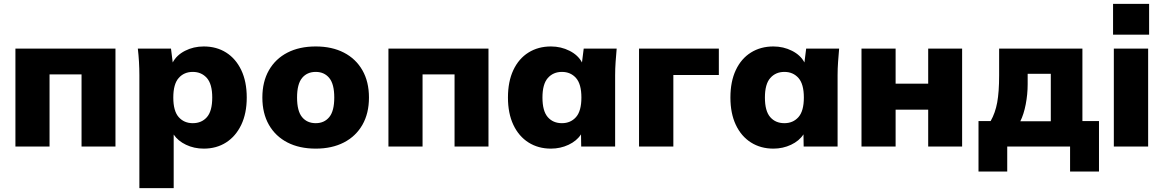

<svg xmlns="http://www.w3.org/2000/svg" viewBox="-20 -760 6040 996"><path d="M60 0V-508H579V0H403V-374H237V0Z M703 216V-370Q703 -404 701 -439Q699 -474 695 -508H867L876 -436Q896 -474 940 -496.5Q984 -519 1037 -519Q1103 -519 1153 -487.5Q1203 -456 1231.5 -396.5Q1260 -337 1260 -254Q1260 -172 1231.5 -112.5Q1203 -53 1153 -21Q1103 11 1037 11Q987 11 945 -9Q903 -29 881 -62V216ZM980 -121Q1026 -121 1053.5 -152.5Q1081 -184 1081 -254Q1081 -324 1053 -355.5Q1025 -387 980 -387Q935 -387 907 -355.5Q879 -324 879 -254Q879 -184 907 -152.5Q935 -121 980 -121Z M1618 11Q1533 11 1471 -21Q1409 -53 1375 -112.5Q1341 -172 1341 -254Q1341 -336 1375 -395.5Q1409 -455 1471 -487Q1533 -519 1618 -519Q1702 -519 1764 -487Q1826 -455 1860 -395.5Q1894 -336 1894 -254Q1894 -172 1860 -112.5Q1826 -53 1764 -21Q1702 11 1618 11ZM1618 -121Q1662 -121 1688 -152.5Q1714 -184 1714 -254Q1714 -324 1688 -355.5Q1662 -387 1618 -387Q1573 -387 1547 -355.5Q1521 -324 1521 -254Q1521 -184 1547 -152.5Q1573 -121 1618 -121Z M1995 0V-508H2514V0H2338V-374H2172V0Z M2838 11Q2772 11 2721.5 -21Q2671 -53 2643 -112.5Q2615 -172 2615 -254Q2615 -337 2643 -396.5Q2671 -456 2721.5 -487.5Q2772 -519 2838 -519Q2890 -519 2934.5 -496.5Q2979 -474 2999 -436L3008 -508H3179Q3176 -474 3173.5 -439Q3171 -404 3171 -370V0H2995L2994 -63Q2972 -29 2929.5 -9Q2887 11 2838 11ZM2895 -121Q2940 -121 2968 -152.5Q2996 -184 2996 -254Q2996 -324 2968 -355.5Q2940 -387 2895 -387Q2850 -387 2822 -355.5Q2794 -324 2794 -254Q2794 -184 2821.5 -152.5Q2849 -121 2895 -121Z M3295 0V-508H3709V-371H3473V0Z M3992 11Q3926 11 3875.5 -21Q3825 -53 3797 -112.5Q3769 -172 3769 -254Q3769 -337 3797 -396.5Q3825 -456 3875.5 -487.5Q3926 -519 3992 -519Q4044 -519 4088.5 -496.5Q4133 -474 4153 -436L4162 -508H4333Q4330 -474 4327.5 -439Q4325 -404 4325 -370V0H4149L4148 -63Q4126 -29 4083.5 -9Q4041 11 3992 11ZM4049 -121Q4094 -121 4122 -152.5Q4150 -184 4150 -254Q4150 -324 4122 -355.5Q4094 -387 4049 -387Q4004 -387 3976 -355.5Q3948 -324 3948 -254Q3948 -184 3975.5 -152.5Q4003 -121 4049 -121Z M4449 0V-508H4626V-326H4795V-508H4971V0H4795V-191H4626V0Z M5056 130V-132H5119Q5143 -174 5153 -228.5Q5163 -283 5163 -369V-508H5595V-132H5681V130H5531V0H5205V130ZM5273 -131H5431V-377H5311V-323Q5311 -271 5301 -219Q5291 -167 5273 -131Z M5754 -580V-740H5941V-580ZM5758 0V-508H5936V0Z"/></svg>

Font: Mulish Black
Style: Regular
Weight: 900
Designer: Vernon Adams
Foundry: Vernon Adams
Version: Version 3.603; ttfautohint (v1.8.3)